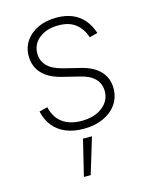

<svg xmlns="http://www.w3.org/2000/svg" viewBox="-119 -629 742 947"><g transform="rotate(-15 252.5 -156.0)"><path d="M251.5 11.7Q200.7 11.7 161.4 -4.4Q122.1 -20.5 96.9 -51.8Q71.8 -83 62 -127.4L104.5 -137.7Q116.7 -84 154.3 -56.4Q191.9 -28.8 251.5 -28.8Q317.4 -28.8 358.2 -60.5Q398.9 -92.3 398.9 -141.1Q398.9 -178.7 374.8 -204.3Q350.6 -230 302.2 -241.7L215.3 -263.2Q148.4 -279.3 114.7 -315.4Q81.1 -351.6 81.1 -404.8Q81.1 -448.7 104.2 -482.2Q127.4 -515.6 168 -534.4Q208.5 -553.2 261.2 -553.2Q307.6 -553.2 342.5 -538.6Q377.4 -523.9 401.1 -495.8Q424.8 -467.8 438 -427.7L396.5 -417Q381.3 -461.9 348.9 -487.8Q316.4 -513.7 261.2 -513.7Q201.2 -513.7 163.3 -483.9Q125.5 -454.1 125.5 -406.2Q125.5 -368.2 150.9 -342.3Q176.3 -316.4 229 -303.2L314 -282.2Q378.4 -266.6 411.4 -231.2Q444.3 -195.8 444.3 -143.1Q444.3 -97.7 419.9 -62.7Q395.5 -27.8 352.1 -8.1Q308.6 11.7 251.5 11.7ZM189.9 241.2 234.4 57.6H280.3L224.6 241.2Z"/></g></svg>

Font: Inter ExtraLight
Style: Regular
Weight: 250
Designer: Rasmus Andersson
Foundry: rsms
Version: Version 4.001;git-66647c0bb